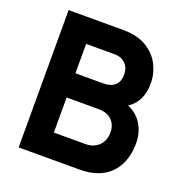

<svg xmlns="http://www.w3.org/2000/svg" viewBox="-130 -833 896 946"><g transform="rotate(20 318.5 -360.0)"><path d="M607 -218Q607 -152.5 582.8 -103.5Q558.5 -54.5 509.8 -27.2Q461 0 389 0H70V-720H358Q431 -720 479.5 -690.5Q528 -661 551 -615Q574 -569 574 -518Q574 -469.5 556.2 -434Q538.5 -398.5 506 -378.5Q555 -358 581 -314.8Q607 -271.5 607 -218ZM208 -593V-439H356Q392.5 -439 414.2 -458Q436 -477 436 -515Q436 -549 415 -571Q394 -593 356 -593ZM375 -128Q402.5 -128 424 -139.8Q445.5 -151.5 457.8 -173Q470 -194.5 470 -223Q470 -263 445.5 -287.5Q421 -312 375 -312H208V-128Z"/></g></svg>

Font: Hauora ExtraBold
Style: Regular
Weight: 800
Designer: Wayne Shih
Foundry: WCYS
Version: Version 1.001